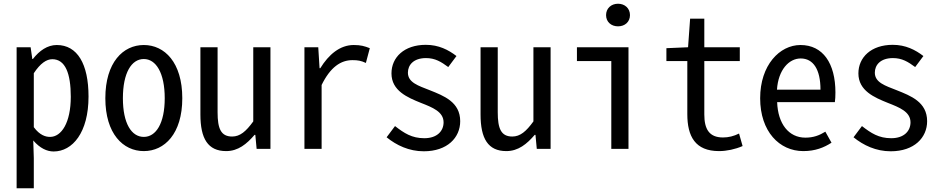

<svg xmlns="http://www.w3.org/2000/svg" viewBox="-20 -797 5040 1028"><path d="M69 211H161V49L158 -45C194 -3 232 14 267 14C368 14 454 -87 454 -280C454 -455 394 -556 284 -556C234 -556 191 -526 156 -481H153L144 -544H69ZM248 -64C224 -64 193 -73 161 -116V-405C196 -458 229 -480 260 -480C330 -480 359 -403 359 -279C359 -140 309 -64 248 -64Z M750 12C861 12 956 -81 956 -271C956 -463 861 -556 750 -556C639 -556 544 -463 544 -271C544 -81 639 12 750 12ZM750 -64C684 -64 638 -136 638 -271C638 -407 684 -481 750 -481C815 -481 862 -407 862 -271C862 -136 815 -64 750 -64Z M1191 12C1255 12 1301 -26 1343 -75H1347L1354 0H1428V-544H1336V-147C1297 -93 1265 -66 1223 -66C1163 -66 1145 -108 1145 -196V-544H1053V-184C1053 -55 1093 12 1191 12Z M1610 0H1702V-342C1749 -438 1805 -475 1867 -475C1896 -475 1913 -472 1939 -460L1960 -539C1932 -550 1912 -556 1874 -556C1800 -556 1740 -505 1695 -432H1691L1684 -544H1610Z M2249 13C2375 13 2444 -60 2444 -148C2444 -251 2356 -284 2281 -314C2220 -338 2164 -355 2164 -408C2164 -449 2194 -486 2261 -486C2310 -486 2342 -466 2380 -438L2424 -497C2381 -530 2329 -557 2260 -557C2144 -557 2076 -490 2076 -404C2076 -311 2162 -275 2234 -246C2295 -222 2355 -199 2355 -142C2355 -96 2321 -57 2252 -57C2185 -57 2144 -84 2095 -122L2050 -62C2103 -19 2170 13 2249 13Z M2691 12C2755 12 2801 -26 2843 -75H2847L2854 0H2928V-544H2836V-147C2797 -93 2765 -66 2723 -66C2663 -66 2645 -108 2645 -196V-544H2553V-184C2553 -55 2593 12 2691 12Z M3253 0H3345V-544H3069V-470H3253ZM3289 -656C3326 -656 3353 -680 3353 -716C3353 -752 3326 -777 3289 -777C3252 -777 3225 -752 3225 -716C3225 -680 3252 -656 3289 -656Z M3830 12C3871 12 3917 2 3956 -15L3937 -82C3909 -68 3881 -61 3851 -61C3777 -61 3751 -106 3751 -184V-470H3941V-544H3751V-697H3675L3664 -544L3548 -539V-470H3660V-186C3660 -67 3702 12 3830 12Z M4281 12C4345 12 4392 -7 4432 -33L4399 -92C4367 -72 4335 -60 4292 -60C4203 -60 4145 -134 4141 -250H4450C4452 -263 4453 -283 4453 -302C4453 -458 4386 -556 4266 -556C4154 -556 4050 -448 4050 -271C4050 -93 4153 12 4281 12ZM4140 -317C4147 -423 4204 -484 4267 -484C4334 -484 4373 -426 4373 -317Z M4749 13C4875 13 4944 -60 4944 -148C4944 -251 4856 -284 4781 -314C4720 -338 4664 -355 4664 -408C4664 -449 4694 -486 4761 -486C4810 -486 4842 -466 4880 -438L4924 -497C4881 -530 4829 -557 4760 -557C4644 -557 4576 -490 4576 -404C4576 -311 4662 -275 4734 -246C4795 -222 4855 -199 4855 -142C4855 -96 4821 -57 4752 -57C4685 -57 4644 -84 4595 -122L4550 -62C4603 -19 4670 13 4749 13Z"/></svg>

Font: Noto Sans Mono CJK SC Regular
Style: Regular
Weight: 400
Designer: Ryoko NISHIZUKA (kana & ideographs); Paul D. Hunt (Latin, Greek & Cyrillic); Wenlong ZHANG (bopomofo); Sandoll Communica
Foundry: Adobe Systems Incorporated
Version: Version 1.005;PS 1.005;hotconv 1.0.96;makeotf.lib2.5.65012